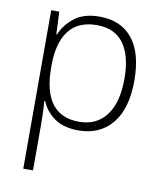

<svg xmlns="http://www.w3.org/2000/svg" viewBox="-86 -610 766 914"><g transform="rotate(10 297.0 -153.0)"><path d="M322 -541Q425 -541 481 -472Q537 -403 537 -269Q537 -134 478 -62Q419 10 315 10Q242 10 198 -22Q154 -54 136 -100H132Q134 -72 135 -41.5Q136 -11 136 17V235H89V-531H128L133 -422H136Q155 -469 200 -505Q245 -541 322 -541ZM317 -499Q225 -499 180.5 -440Q136 -381 136 -272V-264Q136 -31 311 -31Q396 -31 442.5 -93Q489 -155 489 -269Q489 -382 445.5 -440.5Q402 -499 317 -499Z"/></g></svg>

Font: Noto Sans Thaana ExtraLight
Style: Regular
Weight: 200
Designer: David Williams
Foundry: Google Inc.
Version: Version 3.001; ttfautohint (v1.8.4.7-5d5b)